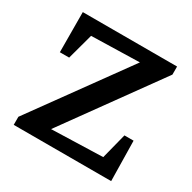

<svg xmlns="http://www.w3.org/2000/svg" viewBox="-146 -800 949 947"><g transform="rotate(30 328.0 -326.0)"><path d="M47 0V-46L432 -578L158 -571L118 -424H65L64 -652H601V-606L217 -74L509 -83L546 -228H598L602 0Z"/></g></svg>

Font: Piazzolla SemiBold
Style: Regular
Weight: 600
Designer: Juan Pablo del Peral
Foundry: Huerta Tipografica
Version: Version 1.330